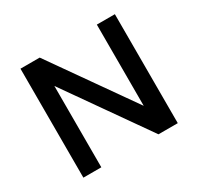

<svg xmlns="http://www.w3.org/2000/svg" viewBox="-131 -751 938 908"><g transform="rotate(-30 338.0 -297.5)"><path d="M80 0V-595H185L516 -124.5H497V-595H595.5V0H490L159.5 -470.5H178V0Z"/></g></svg>

Font: Encode Sans SC Medium
Style: Regular
Weight: 500
Version: Version 3.002